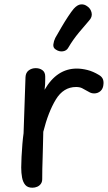

<svg xmlns="http://www.w3.org/2000/svg" viewBox="-20 -863 505 896"><path d="M99 -503Q100 -524 114 -534.5Q128 -545 147 -545Q165 -545 178 -535.5Q191 -526 191 -506Q191 -500 191 -490.5Q191 -481 190.5 -469.5Q190 -458 188 -444Q217 -494 254.5 -518.5Q292 -543 338 -543Q361 -543 387.5 -536.5Q414 -530 442 -513Q454 -506 459 -496Q464 -486 463 -472Q462 -450 449.5 -438.5Q437 -427 419 -427Q409 -427 400.5 -431Q392 -435 384 -440Q374 -446 363 -451.5Q352 -457 335 -457Q276 -457 240.5 -398.5Q205 -340 182 -248Q181 -214 180.5 -184.5Q180 -155 179 -128Q178 -101 177.5 -76Q177 -51 177 -27Q177 -14 170.5 -5Q164 4 153.5 8.5Q143 13 131 13Q109 13 98 0Q87 -13 83 -34.5Q79 -56 79 -81Q79 -101 80.5 -131Q82 -161 84.5 -191Q87 -221 90 -241ZM299 -641Q291 -626 273.5 -623.5Q256 -621 240 -632Q227 -640 229 -656Q231 -672 238 -686Q251 -709 266.5 -735.5Q282 -762 297.5 -785.5Q313 -809 324 -822Q341 -841 357.5 -842.5Q374 -844 388 -833Q403 -823 407.5 -803.5Q412 -784 395 -766Q378 -747 349 -712Q320 -677 299 -641Z"/></svg>

Font: Playpen Sans Arabic
Style: Regular
Weight: 400
Designer: Azza Alameddine, Laura Meseguer, Veronika Burian, José Scaglione
Foundry: TypeTogether
Version: Version 2.000